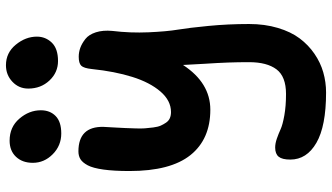

<svg xmlns="http://www.w3.org/2000/svg" viewBox="-253 -632 1105 639"><g transform="rotate(-90 299.5 -312.5)"><path d="M416 -671.9Q377.9 -671.9 351.1 -700.4Q324.2 -729 324.2 -771Q324.2 -802.2 346.9 -823.7Q369.6 -845.2 401.9 -845.2Q443.4 -845.2 470.2 -812.5Q497.1 -779.8 497.1 -742.2Q497.1 -713.4 477.1 -692.6Q457 -671.9 416 -671.9ZM174.8 -661.1Q134.3 -661.1 105.7 -689.5Q77.1 -717.8 77.1 -755.9Q77.1 -790.5 97.2 -811.8Q117.2 -833 150.9 -833Q196.3 -833 224.1 -800.5Q252 -768.1 252 -729Q252 -698.7 232.9 -679.9Q213.9 -661.1 174.8 -661.1ZM311 220.2Q199.2 220.2 143.6 188Q87.9 155.8 87.9 101.1Q87.9 74.2 97.4 62.5Q106.9 50.8 127.9 50.8Q141.6 50.8 157.7 56.4Q173.8 62 188.7 68.8Q203.6 75.7 234.9 81.3Q266.1 86.9 306.2 86.9Q364.3 86.9 388.2 55.2Q412.1 23.4 412.1 -36.1Q412.1 -72.3 410.9 -105.5Q409.7 -138.7 406.7 -184.6Q403.8 -230.5 402.8 -255.9Q343.3 -165 253.9 -165Q155.8 -165 102.8 -231.2Q49.8 -297.4 49.8 -434.1Q49.8 -485.8 54.7 -520.8Q59.6 -555.7 68.8 -573Q78.1 -590.3 89.1 -597.2Q100.1 -604 115.2 -604Q198.2 -604 196.8 -521Q196.3 -508.3 194.8 -485.4Q193.4 -462.4 192.9 -449Q192.4 -435.5 191.7 -415.3Q190.9 -395 191.9 -382.8Q192.9 -370.6 194.8 -355Q196.8 -339.4 200.9 -330.1Q205.1 -320.8 210.9 -312.3Q216.8 -303.7 225.6 -299.8Q234.4 -295.9 246.1 -295.9Q284.2 -295.9 314.5 -331.1Q344.7 -366.2 363 -424.6Q381.3 -482.9 389.2 -559.1Q392.1 -586.4 400.4 -594.7Q408.7 -603 430.2 -603Q445.3 -603 460 -597.7Q474.6 -592.3 489.3 -580.8Q503.9 -569.3 511.5 -545.9Q519 -522.5 516.1 -491.2Q508.8 -431.2 511.5 -370.6Q514.2 -310.1 520.3 -273.4Q526.4 -236.8 532.7 -171.4Q539.1 -106 539.1 -36.1Q539.1 16.1 526.1 59.6Q513.2 103 491.2 132.3Q469.2 161.6 439.9 181.6Q410.6 201.7 378.2 210.9Q345.7 220.2 311 220.2Z"/></g></svg>

Font: Shantell Sans Irregular Bouncy
Style: Regular
Weight: 600
Designer: Stephen Nixon, Anya Danilova, Shantell Martin
Foundry: Arrow Type
Version: Version 1.006;[9816181b4]